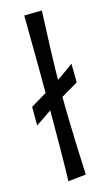

<svg xmlns="http://www.w3.org/2000/svg" viewBox="-111 -739 443 778"><g transform="rotate(-15 110.5 -350.0)"><path d="M75 -2Q76 -25 76.5 -64Q77 -103 77.5 -151.5Q78 -200 78 -253Q78 -306 78 -357Q78 -396 78 -442Q78 -488 77.5 -534.5Q77 -581 76.5 -623Q76 -665 76 -697L150 -698Q149 -667 147 -625.5Q145 -584 143.5 -537Q142 -490 141 -444Q140 -398 140 -358Q140 -305 141.5 -240.5Q143 -176 145.5 -115Q148 -54 150 -10ZM11 -253V-331Q11 -331 27.5 -341Q44 -351 68.5 -365.5Q93 -380 116 -394Q139 -408 160.5 -423Q182 -438 196 -448.5Q210 -459 210 -459L211 -380Q211 -380 200.5 -374Q190 -368 174 -358.5Q158 -349 139.5 -338Q121 -327 106 -317Q85 -303 63 -288Q41 -273 26 -263Q11 -253 11 -253Z"/></g></svg>

Font: Truculenta
Style: Regular
Weight: 400
Designer: Ivan Castro, Eva Sanz & Omnibus-Type Team
Foundry: Omnibus-Type
Version: Version 1.002